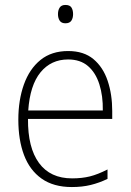

<svg xmlns="http://www.w3.org/2000/svg" viewBox="-20 -838 527 775"><path d="M255 -632Q318 -632 357 -599.5Q396 -567 414.5 -512Q433 -457 433 -390V-358H93Q92 -242 137.5 -180Q183 -118 271 -118Q311 -118 343 -126Q375 -134 414 -154V-116Q381 -100 346.5 -91.5Q312 -83 270 -83Q196 -83 148 -117Q100 -151 77 -212Q54 -273 54 -355Q54 -434 76.5 -497Q99 -560 143.5 -596Q188 -632 255 -632ZM255 -598Q186 -598 143.5 -546Q101 -494 94 -392H395Q396 -451 381 -498Q366 -545 335 -571.5Q304 -598 255 -598ZM244 -818Q262 -818 268.5 -807.5Q275 -797 275 -781Q275 -765 268 -754.5Q261 -744 244 -744Q228 -744 221 -754.5Q214 -765 214 -781Q214 -797 221 -807.5Q228 -818 244 -818Z"/></svg>

Font: Noto Sans Telugu UI SemiCondensed ExtraLight
Style: Regular
Weight: 200
Width: 4
Designer: Jelle Bosma - Monotype Design Team
Foundry: Monotype Imaging Inc.
Version: Version 2.005; ttfautohint (v1.8.4.7-5d5b)